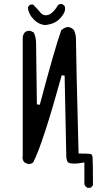

<svg xmlns="http://www.w3.org/2000/svg" viewBox="-20 -800 540 940"><path d="M421.4 119.6Q430.7 115.2 435.1 106Q435.1 -9.8 433.1 -30.3Q432.1 -39.6 428.2 -43.5Q425.8 -45.9 421.9 -46.4Q406.7 -48.3 372.1 -48.3H364.7Q352.1 -534.7 352.1 -594.2V-605Q352.1 -630.4 342.3 -652.3Q328.1 -667.5 312.7 -667.5Q297.4 -667.5 279.8 -651.9Q248.5 -564.5 174.8 -287.1L160.6 -289.1L156.7 -582V-589.8Q156.7 -617.2 145 -641.1L128.9 -648.9Q127 -649.4 122.6 -649.4Q118.2 -649.4 112.3 -647.7Q106.4 -646 101.1 -641.1Q93.3 -631.3 91.3 -618.7V-39.6Q90.3 -34.2 90.3 -29.8Q90.3 -16.1 98.6 -5.9L115.2 2.4Q117.2 2.9 119.1 2.9Q133.3 2.9 142.6 -4.9Q189 -94.2 282.2 -431.6L296.4 -429.7L304.2 -50.8V-50.3Q304.2 -46.4 304.2 -43Q304.2 -6.8 318.8 -2Q328.1 1 344 1Q359.9 1 384.8 -3.4L393.1 -4.9V98.6L394.5 105Q398.9 115.2 408.7 119.6ZM130.4 -777.8Q121.1 -773.4 116.7 -764.2Q119.1 -731 146 -704.1Q169.4 -680.7 199.2 -677.2Q245.1 -681.2 269.8 -705.6Q294.4 -730 298.3 -750.5V-766.1Q293.9 -775.4 284.2 -779.8Q281.7 -780.3 279.8 -780.3Q271 -780.3 265.1 -776.4Q242.2 -737.3 219.7 -728.5Q211.4 -725.1 204.1 -725.1Q189.5 -725.1 178.7 -737.8Q167 -752.4 141.6 -777.8Z"/></svg>

Font: Bakudai
Style: ExtraLight
Weight: 200
Version: Version 1.48